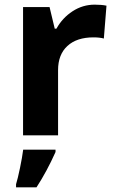

<svg xmlns="http://www.w3.org/2000/svg" viewBox="-20 -576 494 817"><path d="M48.3 208Q55.7 184.1 65.2 138.2Q74.7 92.3 78.6 61H216.3V70.8Q179.7 152.8 135.3 221.2H48.3ZM382.8 -556.2Q413.1 -556.2 433.1 -551.8L421.9 -412.1Q403.8 -417 377.9 -417Q306.6 -417 266.8 -380.4Q227.1 -343.8 227.1 -277.8V0H78.1V-545.9H190.9L212.9 -454.1H220.2Q245.6 -500 288.8 -528.1Q332 -556.2 382.8 -556.2Z"/></svg>

Font: Zoram GWebM
Style: Bold
Weight: 700
Foundry: Ascender Corporation
Version: Version 1.000